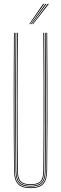

<svg xmlns="http://www.w3.org/2000/svg" viewBox="-20 -970 317 995"><path d="M138.5 5Q93.2 5 73.2 -16Q53.2 -37 52.8 -85Q51.8 -192.5 51.4 -284.6Q51 -376.8 51 -461Q51 -545.2 51.4 -628.2Q51.8 -711.2 52.5 -800H56.5Q55.8 -719.5 55.4 -625.5Q55 -531.5 55 -434.9Q55 -338.2 55.4 -248.5Q55.8 -158.8 56.5 -86.8Q57 -39.2 76 -19.1Q95 1 138.5 1Q182 1 201.1 -19.1Q220.2 -39.2 220.5 -86.8Q221.2 -158.2 221.6 -244.6Q222 -331 222 -425.2Q222 -519.5 221.6 -615Q221.2 -710.5 220.5 -800H224.5Q225.5 -684.5 225.9 -571.8Q226.2 -459 226 -339.8Q225.8 -220.5 224.2 -85Q223.8 -37 203.9 -16Q184 5 138.5 5ZM138.5 -3Q96.8 -3 78.9 -21.9Q61 -40.8 60.5 -86.5Q59.8 -158.2 59.4 -244.6Q59 -331 59 -425.2Q59 -519.5 59.4 -615Q59.8 -710.5 60.5 -800H64.5Q63.8 -719.5 63.4 -625.5Q63 -531.5 63 -434.9Q63 -338.2 63.4 -248.4Q63.8 -158.5 64.5 -86Q65 -41 82.5 -24Q100 -7 138.5 -7Q177.2 -7 194.8 -24Q212.2 -41 212.5 -86Q213.2 -157.8 213.6 -244.4Q214 -331 214 -425.2Q214 -519.5 213.6 -615Q213.2 -710.5 212.5 -800H216.5Q217.2 -719.5 217.6 -625.5Q218 -531.5 218 -435Q218 -338.5 217.6 -248.8Q217.2 -159 216.5 -86.5Q216.2 -40.8 198.2 -21.9Q180.2 -3 138.5 -3ZM138.5 -11Q102.5 -11 85.8 -26.4Q69 -41.8 68.5 -85.5Q67.8 -181.5 67.2 -301.8Q66.8 -422 67.1 -550.6Q67.5 -679.2 68.5 -800H72.5Q71.8 -719.5 71.4 -625.6Q71 -531.8 71 -435.2Q71 -338.8 71.4 -248.6Q71.8 -158.5 72.5 -85.2Q73 -43.5 88.8 -29.2Q104.5 -15 138.5 -15Q172.8 -15 188.5 -29.2Q204.2 -43.5 204.5 -85.2Q205.5 -181.2 205.9 -301.5Q206.2 -421.8 206 -550.4Q205.8 -679 204.5 -800H208.5Q209.2 -719.5 209.6 -625.5Q210 -531.5 210 -434.9Q210 -338.2 209.6 -248.2Q209.2 -158.2 208.5 -85.5Q208.2 -41.8 191.4 -26.4Q174.5 -11 138.5 -11ZM131.5 -845 203.5 -950H209.5L135.5 -845ZM147.5 -845 227.5 -950H233.5L151.5 -845ZM139.5 -845 215.5 -950H221.5L143.5 -845Z"/></svg>

Font: Big Shoulders Inline Thin
Style: Regular
Weight: 100
Designer: Patric King
Foundry: XO Type Co
Version: Version 2.002